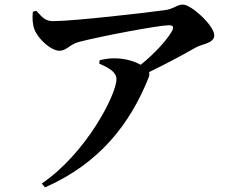

<svg xmlns="http://www.w3.org/2000/svg" viewBox="-20 -763 1040 836"><path d="M412 -486C453 -468 487 -450 487 -418C487 -352 356 -96 162 36L176 53C412 -51 546 -222 627 -425C631 -434 631 -442 629 -449C712 -489 790 -532 834 -557C858 -571 913 -574 913 -609C913 -651 814 -743 776 -743C751 -743 736 -724 699 -719C628 -709 303 -671 211 -671C179 -671 166 -685 138 -716L123 -712C120 -684 122 -655 130 -635C145 -594 202 -542 239 -542C269 -542 283 -569 322 -580C421 -606 672 -653 714 -653C733 -653 739 -648 729 -628C706 -587 653 -530 593 -481C569 -494 531 -508 484 -509C459 -510 437 -506 414 -501Z"/></svg>

Font: Noto Serif SC
Style: Bold
Weight: 700
Designer: Ryoko NISHIZUKA 西塚涼子 (kana & ideographs); Frank Grießhammer (Latin, Greek & Cyrillic); Wenlong ZHANG 张文龙 (bopomofo); San
Foundry: Adobe
Version: Version 2.001;hotconv 1.1.0;makeotfexe 2.6.0